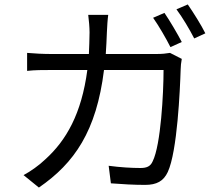

<svg xmlns="http://www.w3.org/2000/svg" viewBox="-20 -808 996 864"><path d="M86 -20 155 36C315 -74 414 -218 448 -493H716C716 -391 704 -156 667 -82C657 -59 640 -52 612 -52C572 -52 521 -55 469 -62L479 17C529 21 584 24 633 24C685 24 716 7 735 -34C778 -126 790 -404 793 -496C793 -509 795 -527 798 -543L745 -570C728 -567 709 -565 684 -565H456C458 -597 460 -629 461 -663C462 -686 464 -720 467 -741H377C380 -719 383 -684 383 -662C383 -628 381 -596 380 -565H211C175 -565 136 -567 102 -570V-489C136 -493 174 -493 212 -493H373C347 -296 278 -176 184 -91C155 -63 116 -36 86 -20ZM747 -596 798 -619C778 -657 744 -715 720 -750L669 -728C695 -691 728 -634 747 -596ZM854 -635 904 -658C887 -693 850 -752 825 -788L774 -766C801 -730 833 -676 854 -635Z"/></svg>

Font: Kinto Sans
Style: Regular
Weight: 400
Designer: Authors: Ryoko NISHIZUKA  (kana & ideographs); Paul D. Hunt (Latin, Greek & Cyrillic); Wenlong ZHANG  (bopomofo); Sandol
Foundry: Adobe Systems Incorporated, ookami Inc.
Version: Version 0.001